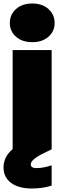

<svg xmlns="http://www.w3.org/2000/svg" viewBox="-22 -849 364 1093"><path d="M50 0V-564H272V0V1L229 22Q153 59 153 87Q153 108 187 108Q224 108 272 92V208Q219 224 159 224Q84 224 41 192Q-2 160 -2 104Q-2 44 50 0ZM162 -609Q104 -609 69 -640Q34 -671 34 -718Q34 -766 69 -797.5Q104 -829 162 -829Q219 -829 254 -797.5Q289 -766 289 -718Q289 -671 254 -640Q219 -609 162 -609Z"/></svg>

Font: Poppins Black
Style: Regular
Weight: 900
Designer: Ninad Kale (Devanagari), Jonny Pinhorn (Latin)
Foundry: Indian Type Foundry
Version: Version 3.200;PS 1.000;hotconv 16.6.54;makeotf.lib2.5.65590